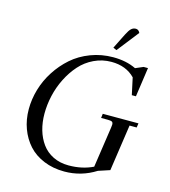

<svg xmlns="http://www.w3.org/2000/svg" viewBox="-130 -1010 993 1121"><g transform="rotate(15 366.0 -449.0)"><path d="M68.8 -291Q68.8 -351.1 86.4 -411.1Q104 -471.2 138.7 -524.9Q173.3 -578.6 220.7 -620.4Q268.1 -662.1 332.3 -686.5Q396.5 -710.9 467.8 -710.9Q546.9 -710.9 606 -682.1L652.8 -702.1H679.2L653.8 -524.9H628.9L606.9 -627Q553.2 -682.1 464.8 -682.1Q409.2 -682.1 360.1 -658.7Q311 -635.3 275.9 -595.7Q240.7 -556.2 215.1 -505.4Q189.5 -454.6 176.8 -399.2Q164.1 -343.8 164.1 -289.1Q164.1 -236.8 177.2 -191.2Q190.4 -145.5 216.3 -109.9Q242.2 -74.2 283.7 -53.7Q325.2 -33.2 377.9 -33.2Q460 -33.2 524.9 -64.9L561 -310.1Q563 -323.7 563 -329.1Q563 -341.8 556.2 -345.9Q549.3 -350.1 530.8 -350.1H490.2L493.2 -376H709L705.1 -350.1H662.1L621.1 -69.8L551.8 -46.9Q464.8 7.8 362.8 7.8Q294.4 7.8 238.3 -15.4Q182.1 -38.6 145.5 -79.1Q108.9 -119.6 88.9 -173.8Q68.8 -228 68.8 -291ZM453.1 -765.1 499 -856.9Q512.7 -884.3 524.4 -895Q536.1 -905.8 551.8 -905.8Q568.4 -905.8 577.1 -887.2L474.1 -755.9Z"/></g></svg>

Font: Dihjauti S
Style: Bold Italic
Weight: 700
Italic angle: -9°
Designer: T. Christopher White
Version: Version 3.0.0